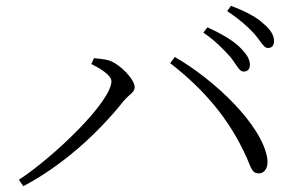

<svg xmlns="http://www.w3.org/2000/svg" viewBox="-20 -731 1040 660"><path d="M772 -535C793 -509 802 -485 817 -485C831 -485 839 -493 839 -508C839 -528 828 -545 803 -570C780 -592 742 -615 693 -637L679 -619C721 -590 750 -560 772 -535ZM854 -615C875 -591 886 -566 901 -566C914 -566 922 -574 922 -590C922 -609 911 -629 884 -651C862 -672 824 -692 774 -711L761 -693C804 -664 830 -641 854 -615ZM294 -511C318 -499 363 -474 363 -452C363 -382 168 -194 45 -113L60 -91C190 -159 314 -269 406 -385C424 -406 443 -414 443 -431C443 -458 394 -509 358 -522C338 -529 316 -529 303 -531ZM870 -135C888 -135 903 -152 899 -185C882 -301 717 -457 581 -535L565 -514C683 -422 769 -321 828 -189C844 -151 848 -134 870 -135Z"/></svg>

Font: Noto Serif TC Light
Style: Regular
Weight: 300
Designer: Ryoko NISHIZUKA 西塚涼子 (kana & ideographs); Frank Grießhammer (Latin, Greek & Cyrillic); Wenlong ZHANG 张文龙 (bopomofo); San
Foundry: Adobe
Version: Version 2.001;hotconv 1.1.0;makeotfexe 2.6.0